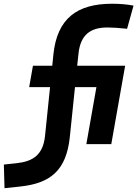

<svg xmlns="http://www.w3.org/2000/svg" viewBox="-122 -762 728 1015"><path d="M-98.1 232.9 -15.6 224.1C141.1 207.5 228.5 142.1 247.1 -37.6L274.4 -301.3H387.7L334.5 0H466.3L539.6 -414.6H286.1L293 -478.5C303.2 -576.7 354.5 -616.7 445.3 -616.7C472.7 -616.7 503.9 -614.7 549.8 -609.9L584 -732.4C546.4 -739.3 512.7 -742.2 470.2 -742.2C285.2 -742.2 179.7 -664.1 160.2 -473.6L154.3 -414.6H52.2L32.2 -301.3H142.6L116.2 -44.9C106 57.1 51.8 91.3 -33.2 100.6L-101.6 107.9Z"/></svg>

Font: Cascadia Code NF
Style: Bold Italic
Weight: 700
Italic angle: -10°
Monospace: yes
Designer: Aaron Bell
Foundry: Saja Typeworks
Version: Version 2404.023